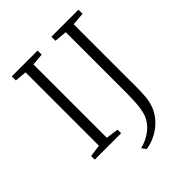

<svg xmlns="http://www.w3.org/2000/svg" viewBox="-257 -904 1239 1239"><g transform="rotate(-45 362.5 -284.5)"><path d="M330.6 160.2 352.1 189C451.2 174.8 555.7 100.1 579.1 -17.1C590.8 -77.6 587.9 -151.9 587.9 -231.9V-713.9L676.3 -721.2V-758.3H429.7V-721.2L515.6 -713.9V-195.8C515.6 -96.2 514.2 -27.8 494.6 29.3C469.7 91.8 410.2 138.7 330.6 160.2ZM66.4 0H307.1V-32.7L221.2 -44.4V-713.9L303.2 -721.2V-758.3H67.9V-721.2L148.9 -713.9V-44.4L66.4 -32.7Z"/></g></svg>

Font: Merriweather
Style: Light
Weight: 250
Designer: Eben Sorkin ( eben@eyebytes.com )
Foundry: Sorkin Type Co.
Version: Version 1.003